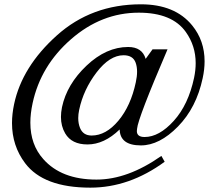

<svg xmlns="http://www.w3.org/2000/svg" viewBox="-20 -739 967 883"><path d="M395.5 124Q180.2 124 95.7 11.7Q35.2 -68.4 35.2 -172.9Q35.2 -214.8 44.9 -260.3Q81.5 -432.6 241.2 -575.9Q400.9 -719.2 627.9 -719.2Q784.7 -719.2 863.8 -622.1Q920.9 -552.2 920.9 -457Q920.9 -419.9 912.1 -379.4Q883.3 -243.7 798.3 -157Q713.4 -70.3 627.9 -70.3Q532.2 -70.3 530.3 -143.6Q459 -74.7 382.3 -74.7Q309.6 -74.7 279.8 -125.5Q260.3 -158.7 260.3 -201.2Q260.3 -222.2 265.1 -246.1Q287.6 -351.6 378.2 -437.3Q468.8 -522.9 569.3 -522.9Q633.8 -522.9 649.9 -468.3L681.6 -512.2H750.5Q614.3 -194.8 610.4 -147Q609.4 -141.1 609.4 -136.2Q609.4 -108.9 645 -108.9Q711.9 -108.9 779.1 -183.1Q846.2 -257.3 872.6 -381.3Q879.9 -416.5 879.9 -448.7Q879.9 -527.8 835 -591.3Q772 -680.7 618.2 -680.7Q446.8 -680.7 306.9 -558.8Q167 -437 129.9 -264.2Q119.6 -216.3 119.6 -174.8Q119.6 -73.7 179.2 -7.3Q262.7 86.9 423.8 86.9Q567.4 86.9 722.2 -22L737.3 4.9Q574.7 124 395.5 124ZM401.4 -115.7Q467.3 -115.7 524.4 -183.8Q581.5 -252 604.5 -360.4Q610.4 -387.2 610.4 -409.2Q610.4 -432.1 604 -450.2Q591.8 -484.9 548.3 -484.9Q484.4 -484.9 424.1 -406Q363.8 -327.1 344.2 -234.4Q339.8 -213.9 339.8 -195.8Q339.8 -170.9 348.1 -150.4Q362.3 -115.7 401.4 -115.7Z"/></svg>

Font: Munson
Style: Italic
Weight: 400
Italic angle: -12°
Designer: Paul James MIller
Foundry: High-Logic / Made with FontCreator
Version: Version 2.10;May 5, 2019;FontCreator 11.5.0.2430 64-bit